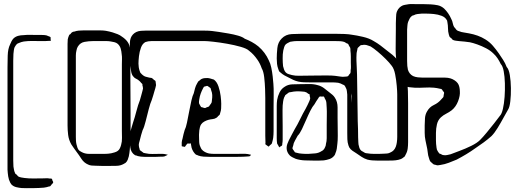

<svg xmlns="http://www.w3.org/2000/svg" viewBox="-20 -779 2610 972"><path d="M202 171Q180 173 146.5 173.5Q113 174 90 173Q77 172 62.5 168.5Q48 165 38 155Q36 153 35 150.5Q34 148 32 146Q24 131 21.5 114Q19 97 18 80Q18 69 18 46Q18 23 18 -4Q18 -31 18 -54Q18 -77 18 -88V-439Q18 -462 19 -497Q20 -532 31 -554Q34 -562 38.5 -570.5Q43 -579 49 -585Q59 -594 72 -597.5Q85 -601 98 -601Q116 -603 134 -602.5Q152 -602 170 -602Q181 -602 193 -602Q205 -602 215 -600Q219 -599 222.5 -597Q226 -595 230 -594Q232 -593 233 -593Q234 -593 235 -591Q237 -590 236.5 -586.5Q236 -583 236 -581Q236 -580 237 -577Q238 -574 237 -573Q236 -572 232 -572Q228 -572 226 -572Q217 -571 207.5 -571Q198 -571 189 -571Q167 -571 145 -571.5Q123 -572 101 -569Q94 -568 88 -566Q82 -564 75 -561Q74 -560 71.5 -559.5Q69 -559 67 -557Q64 -555 60 -549.5Q56 -544 54 -540Q51 -533 50 -523.5Q49 -514 48 -506Q47 -489 47 -471Q47 -453 47 -436V3Q47 18 47 33.5Q47 49 48 64Q49 72 51 81.5Q53 91 57 99Q58 102 63 104Q65 106 67.5 109Q70 112 72 114Q79 118 88 119.5Q97 121 104 122Q127 125 151 124.5Q175 124 197 124Q206 124 214.5 123.5Q223 123 232 125Q234 125 237.5 125Q241 125 242 126Q245 129 245 134Q246 136 248 139.5Q250 143 249 145Q249 147 246.5 149.5Q244 152 242 154Q241 155 239 158Q237 161 235 163Q233 165 228 165Q222 167 216 168.5Q210 170 202 171Z M640 -419Q640 -410 640 -375.5Q640 -341 640.5 -295Q641 -249 641 -202.5Q641 -156 641 -121.5Q641 -87 640 -78Q640 -64 639 -49.5Q638 -35 637 -21Q636 -13 635 -4Q634 5 632 13Q630 21 626.5 30Q623 39 615 46Q614 47 611 48Q608 49 606 51Q590 60 570 60.5Q550 61 532 61Q515 61 497.5 61Q480 61 463 60Q453 60 443.5 59Q434 58 426 54Q405 45 392.5 25.5Q380 6 367 -11Q361 -20 354 -29Q347 -38 341 -48Q328 -71 325 -96Q322 -121 322 -143V-534Q322 -545 322 -557Q322 -569 323 -580Q324 -585 326 -591Q328 -597 330 -601Q331 -604 336 -606Q338 -608 340.5 -611.5Q343 -615 346 -616Q349 -619 356 -619Q367 -623 378.5 -624Q390 -625 401 -625H465Q478 -625 490.5 -625Q503 -625 516 -623Q524 -622 533 -619.5Q542 -617 550 -615Q563 -611 575.5 -606Q588 -601 598 -593Q606 -588 615 -579.5Q624 -571 629 -562Q636 -550 637.5 -535.5Q639 -521 640 -507Q641 -485 640.5 -463.5Q640 -442 640 -419ZM474 0Q491 0 509 0Q527 0 543 -3Q551 -5 560 -7.5Q569 -10 576 -15Q583 -20 587 -28.5Q591 -37 593 -45Q598 -62 597.5 -80.5Q597 -99 597 -116V-454Q597 -467 597.5 -479.5Q598 -492 596 -505Q595 -519 591 -533Q587 -547 576 -557Q569 -563 559 -565.5Q549 -568 541 -569Q531 -571 521 -571Q511 -571 501 -571H450Q430 -571 408 -567Q386 -563 374 -543Q369 -535 367 -523Q364 -511 364 -498Q364 -485 364 -472V-86Q364 -77 364.5 -67.5Q365 -58 367 -49Q369 -41 372 -31.5Q375 -22 382 -16Q384 -14 387 -13Q390 -12 392 -10Q409 0 431 0Q453 0 474 0Z M1365 -239V-148Q1365 -132 1365 -115Q1365 -98 1363 -81Q1362 -76 1361 -70.5Q1360 -65 1358 -59Q1357 -58 1357 -55.5Q1357 -53 1355 -51Q1354 -49 1351.5 -47.5Q1349 -46 1347 -44Q1346 -43 1343.5 -40Q1341 -37 1339 -37Q1338 -37 1335 -40Q1333 -42 1329.5 -44Q1326 -46 1324 -48Q1323 -50 1323.5 -52.5Q1324 -55 1324 -56Q1323 -74 1323 -92Q1323 -110 1323 -128V-283Q1323 -298 1322 -328Q1321 -358 1317.5 -388Q1314 -418 1305 -433Q1297 -457 1283 -477Q1274 -490 1264 -501Q1254 -512 1241 -522Q1230 -533 1198.5 -542Q1167 -551 1130 -557.5Q1093 -564 1061.5 -567.5Q1030 -571 1019 -571H776Q762 -571 746 -571Q730 -571 716 -566Q701 -558 693.5 -537.5Q686 -517 683.5 -494.5Q681 -472 681 -457Q681 -438 687 -420Q688 -418 689 -415Q690 -412 691 -410Q692 -409 694 -407.5Q696 -406 697 -404Q699 -402 702 -399.5Q705 -397 708 -395Q714 -391 722 -389.5Q730 -388 736 -386Q739 -385 743 -385Q747 -385 750 -383Q752 -382 755 -379Q758 -376 760 -374Q762 -373 764 -372Q766 -371 767 -369Q768 -368 767.5 -367Q767 -366 768 -364Q768 -360 769 -356Q770 -352 770 -348Q769 -341 766.5 -333Q764 -325 762 -318Q759 -307 755.5 -295.5Q752 -284 748 -272Q741 -257 733 -226.5Q725 -196 717.5 -165.5Q710 -135 702 -120Q698 -108 694.5 -95.5Q691 -83 688 -70Q686 -63 684 -55.5Q682 -48 683 -40Q683 -36 684.5 -32Q686 -28 687 -24Q687 -20 688 -19Q691 -16 695 -14Q698 -12 701 -9.5Q704 -7 707 -5Q709 -4 712 -4Q715 -4 717 -3Q734 1 752 0.5Q770 0 786 0Q794 0 802.5 0Q811 0 819 2Q821 3 823 3Q825 3 827 4Q830 4 830 5Q830 4 825 7Q822 8 818.5 10Q815 12 812 13Q808 14 804 14Q800 14 796 14Q783 15 770.5 15Q758 15 745 15Q729 15 711 15Q693 15 677 11Q674 9 670.5 8.5Q667 8 664 7Q643 -6 639.5 -33Q636 -60 637 -82Q637 -102 642.5 -121.5Q648 -141 654 -160Q662 -183 670.5 -216Q679 -249 688 -271Q691 -282 694.5 -294Q698 -306 701 -318L704 -331Q704 -336 703 -339.5Q702 -343 701 -347V-353Q700 -355 698 -356.5Q696 -358 695 -359Q693 -361 691 -364Q689 -367 687 -368Q679 -376 669 -380.5Q659 -385 652 -395Q645 -406 643.5 -420.5Q642 -435 640 -448Q637 -492 637 -537Q637 -549 637.5 -562.5Q638 -576 642 -587Q650 -607 670 -617Q681 -622 693.5 -623Q706 -624 717 -624Q728 -624 757 -624Q786 -624 821 -624Q856 -624 885 -624Q914 -624 925 -624Q940 -624 964.5 -624Q989 -624 1014 -624Q1039 -624 1054 -622Q1065 -621 1087.5 -617.5Q1110 -614 1136.5 -609.5Q1163 -605 1185.5 -598.5Q1208 -592 1219 -583Q1237 -576 1254.5 -566.5Q1272 -557 1288 -544Q1323 -514 1341 -473Q1349 -458 1353.5 -436Q1358 -414 1360.5 -392Q1363 -370 1364 -355Q1366 -333 1365.5 -298.5Q1365 -264 1365 -239ZM1182 15H1041Q1026 15 1011 14Q996 13 982 8Q980 6 977 5.5Q974 5 972 4Q964 -3 958.5 -12Q953 -21 950 -31L947 -47Q946 -49 946.5 -50.5Q947 -52 946 -53L937 -52Q936 -52 933.5 -52.5Q931 -53 929 -52Q927 -51 924 -46.5Q921 -42 919 -40Q918 -39 917.5 -37.5Q917 -36 915 -36Q914 -35 911.5 -36Q909 -37 908 -37Q907 -37 904 -37.5Q901 -38 900 -39Q900 -39 900 -44V-58Q900 -63 901.5 -68Q903 -73 904 -77Q906 -88 909 -99.5Q912 -111 915 -121Q921 -132 926.5 -158Q932 -184 937.5 -214Q943 -244 949 -270Q955 -296 961 -307Q964 -320 967.5 -332.5Q971 -345 978 -357Q980 -359 981 -362Q982 -365 983 -366Q986 -369 992 -373Q994 -375 996 -376.5Q998 -378 1000 -379Q1008 -383 1016.5 -383.5Q1025 -384 1032 -384Q1038 -383 1043 -382Q1048 -381 1053 -379L1063 -376Q1078 -365 1086 -341.5Q1094 -318 1097 -293.5Q1100 -269 1100 -254Q1100 -242 1099.5 -230.5Q1099 -219 1095 -208Q1094 -206 1093.5 -202.5Q1093 -199 1091 -197L1084 -191Q1081 -186 1076 -183Q1067 -177 1056 -176Q1045 -175 1034 -172Q1024 -169 1014 -163.5Q1004 -158 998 -149Q994 -143 992 -134.5Q990 -126 989 -119Q988 -108 987.5 -96.5Q987 -85 988 -74Q988 -67 988.5 -59Q989 -51 991 -44Q995 -33 1000 -24Q1007 -15 1017.5 -9.5Q1028 -4 1038 -2Q1051 0 1064.5 0Q1078 0 1091 0H1179Q1193 0 1207.5 -0.5Q1222 -1 1235 1L1248 4Q1251 4 1251 4Q1251 5 1246 11Q1245 12 1241 12.5Q1237 13 1235 13Q1223 14 1210 14.5Q1197 15 1182 15ZM1053 -273Q1055 -286 1054.5 -298Q1054 -310 1049 -322L1046 -333Q1042 -335 1039 -338Q1037 -339 1034 -341.5Q1031 -344 1029 -344Q1028 -345 1027 -344Q1026 -343 1024 -343Q1022 -342 1018 -341.5Q1014 -341 1012 -339Q1011 -338 1010 -335.5Q1009 -333 1008 -332Q1001 -319 996 -305Q991 -291 989 -277Q988 -273 987.5 -266.5Q987 -260 988 -255Q989 -252 991.5 -248.5Q994 -245 995 -242Q996 -241 996.5 -240Q997 -239 998 -237Q1000 -236 1002.5 -236Q1005 -236 1006 -235Q1009 -234 1012 -233Q1015 -232 1018 -232Q1020 -232 1021 -233Q1022 -234 1023 -234Q1026 -236 1030.5 -237Q1035 -238 1038 -240Q1040 -242 1041 -244.5Q1042 -247 1043 -248Q1045 -250 1047 -252.5Q1049 -255 1050 -258Q1052 -260 1052 -264Q1052 -268 1053 -273Z M2046 -216Q2046 -205 2046 -183.5Q2046 -162 2046 -137.5Q2046 -113 2046 -91.5Q2046 -70 2046 -59Q2046 -43 2044 -27Q2042 -11 2034 3Q2032 8 2029 13Q2028 14 2025 16Q2022 18 2020 20Q2018 21 2015.5 23Q2013 25 2010 26Q2007 27 2003.5 28Q2000 29 1997 30Q1984 33 1970.5 33.5Q1957 34 1944 34H1891Q1878 34 1865 33Q1852 32 1840 29Q1824 24 1810.5 15Q1797 6 1784 -3Q1774 -9 1764 -16Q1754 -23 1748 -33Q1747 -35 1746 -38Q1745 -41 1744 -43Q1739 -58 1738.5 -74Q1738 -90 1738 -106V-300Q1737 -309 1736 -318.5Q1735 -328 1730 -336Q1729 -338 1727 -342Q1725 -346 1723 -347Q1721 -349 1715 -351Q1705 -357 1692 -360Q1676 -362 1659.5 -362Q1643 -362 1626 -362H1546Q1533 -362 1518.5 -362.5Q1504 -363 1490 -366Q1477 -369 1465 -374.5Q1453 -380 1442 -386Q1431 -391 1420.5 -397Q1410 -403 1401 -411L1393 -418Q1392 -420 1391 -423.5Q1390 -427 1389 -429Q1384 -442 1382.5 -455.5Q1381 -469 1381 -483Q1381 -506 1384 -535.5Q1387 -565 1406 -584Q1426 -605 1457.5 -606.5Q1489 -608 1511 -608H1636Q1651 -608 1675 -608Q1699 -608 1723 -607Q1747 -606 1762 -603Q1785 -600 1817.5 -592.5Q1850 -585 1872 -571Q1890 -561 1906.5 -548.5Q1923 -536 1939 -523Q1953 -513 1966.5 -501.5Q1980 -490 1992 -476Q2014 -449 2026 -418Q2035 -407 2039.5 -379Q2044 -351 2045 -318Q2046 -285 2046 -256.5Q2046 -228 2046 -216ZM1755 -423Q1757 -433 1756.5 -442.5Q1756 -452 1756 -462Q1756 -477 1756 -492.5Q1756 -508 1754 -523Q1754 -526 1754 -530Q1754 -534 1753 -537L1746 -549Q1745 -551 1744.5 -553Q1744 -555 1742 -556Q1741 -558 1737.5 -559Q1734 -560 1732 -561Q1730 -563 1727.5 -564.5Q1725 -566 1722 -567Q1712 -570 1701 -570.5Q1690 -571 1680 -571Q1669 -571 1644.5 -571Q1620 -571 1591 -571Q1562 -571 1537.5 -571Q1513 -571 1502 -571Q1492 -571 1481 -571Q1470 -571 1459 -569Q1456 -568 1452.5 -568Q1449 -568 1446 -566Q1444 -565 1441 -563.5Q1438 -562 1436 -561Q1435 -560 1432 -558.5Q1429 -557 1427 -555Q1421 -549 1418.5 -540Q1416 -531 1414 -523Q1412 -513 1411.5 -503.5Q1411 -494 1411 -483Q1411 -473 1411.5 -463.5Q1412 -454 1413 -444Q1415 -436 1418 -427Q1421 -418 1427 -412Q1433 -406 1442 -403.5Q1451 -401 1458 -399Q1475 -395 1493 -395.5Q1511 -396 1530 -396Q1545 -396 1574.5 -396.5Q1604 -397 1633 -397Q1662 -397 1677 -395Q1689 -394 1702 -391.5Q1715 -389 1728 -391Q1730 -391 1734.5 -391.5Q1739 -392 1741 -393Q1743 -394 1745 -397.5Q1747 -401 1748 -402Q1750 -404 1751.5 -406Q1753 -408 1754 -409Q1755 -412 1755 -416Q1755 -420 1755 -423ZM1989 -58Q1991 -72 1991 -86Q1991 -100 1991 -114V-301Q1991 -316 1988.5 -345Q1986 -374 1980.5 -402.5Q1975 -431 1963 -446Q1952 -461 1932.5 -480.5Q1913 -500 1892 -517.5Q1871 -535 1856 -544Q1849 -546 1841.5 -549Q1834 -552 1827 -552Q1823 -553 1815 -551Q1814 -551 1811 -551Q1808 -551 1806 -550Q1804 -549 1801 -546Q1798 -543 1796 -541Q1795 -540 1793.5 -539Q1792 -538 1791 -536Q1790 -535 1789.5 -532.5Q1789 -530 1789 -528Q1788 -522 1786.5 -516.5Q1785 -511 1785 -504Q1784 -488 1784.5 -472Q1785 -456 1786 -438Q1787 -429 1787.5 -401.5Q1788 -374 1788.5 -338Q1789 -302 1789.5 -266Q1790 -230 1790.5 -202.5Q1791 -175 1791 -166Q1792 -146 1792.5 -125Q1793 -104 1793 -84Q1794 -73 1794 -60Q1794 -47 1798 -36Q1800 -25 1808 -17Q1810 -15 1813 -13.5Q1816 -12 1818 -11Q1820 -10 1822.5 -8Q1825 -6 1828 -5Q1830 -4 1833 -3.5Q1836 -3 1838 -3Q1856 0 1873 0Q1886 0 1898.5 0Q1911 0 1924 -1Q1932 -1 1940.5 -2Q1949 -3 1956 -7Q1976 -15 1984 -37Q1986 -42 1987 -47.5Q1988 -53 1989 -58ZM1689 -182Q1689 -167 1689.5 -142Q1690 -117 1690 -92Q1690 -67 1688 -52Q1687 -39 1685 -26.5Q1683 -14 1678 -3Q1677 0 1676 3Q1675 6 1673 8Q1663 21 1648.5 26Q1634 31 1619 33Q1607 34 1594.5 34Q1582 34 1569 34Q1547 34 1523 33Q1499 32 1477 25Q1470 22 1462 18Q1454 14 1448 9Q1431 -8 1431 -30Q1431 -40 1434.5 -50Q1438 -60 1442 -68Q1449 -83 1457 -97Q1465 -111 1472 -125Q1486 -148 1500 -177Q1514 -206 1527 -228Q1532 -238 1537 -247.5Q1542 -257 1546 -267Q1547 -270 1548.5 -273.5Q1550 -277 1550 -280Q1551 -282 1550 -284.5Q1549 -287 1549 -288Q1548 -290 1548 -295Q1548 -300 1547 -302Q1546 -303 1544.5 -303Q1543 -303 1541 -304Q1538 -306 1534.5 -309Q1531 -312 1526 -313Q1522 -315 1516 -315Q1510 -315 1505 -316Q1493 -317 1480 -316.5Q1467 -316 1454 -313Q1451 -312 1447.5 -312Q1444 -312 1441 -310L1432 -303Q1431 -302 1428.5 -300.5Q1426 -299 1424 -297Q1423 -295 1422 -292Q1421 -289 1419 -287Q1415 -277 1413.5 -266.5Q1412 -256 1411 -245Q1410 -223 1410.5 -192.5Q1411 -162 1411 -139V-72Q1411 -67 1410.5 -61.5Q1410 -56 1409 -51Q1409 -50 1409 -47.5Q1409 -45 1408 -43Q1407 -41 1402.5 -39Q1398 -37 1396 -35Q1396 -33 1394 -33Q1393 -34 1392.5 -35.5Q1392 -37 1391 -38Q1390 -41 1387.5 -44.5Q1385 -48 1383 -52Q1382 -58 1381.5 -65.5Q1381 -73 1381 -79V-212Q1381 -227 1381 -242.5Q1381 -258 1383 -273Q1386 -292 1395 -310.5Q1404 -329 1420 -339Q1437 -351 1459 -352Q1481 -353 1501 -353Q1522 -353 1545 -353.5Q1568 -354 1588 -348Q1605 -344 1620 -333Q1635 -322 1648 -311Q1656 -305 1663 -299Q1670 -293 1675 -285Q1689 -264 1689 -235.5Q1689 -207 1689 -182ZM1761 -258V-296Q1761 -298 1760.5 -301Q1760 -304 1760 -306Q1760 -307 1760.5 -308Q1761 -309 1760 -307V-304Q1760 -301 1759.5 -298Q1759 -295 1759 -292Q1760 -283 1760 -274.5Q1760 -266 1761 -258ZM1630 -50Q1634 -64 1634 -79.5Q1634 -95 1634 -109Q1634 -124 1634 -147Q1634 -170 1634.5 -193.5Q1635 -217 1634 -232Q1633 -243 1632.5 -256Q1632 -269 1625 -279Q1624 -281 1622.5 -285Q1621 -289 1619 -290Q1618 -291 1615 -290.5Q1612 -290 1610 -290Q1608 -290 1604 -290.5Q1600 -291 1598 -290Q1596 -289 1594 -286Q1592 -283 1591 -281Q1586 -274 1581.5 -267Q1577 -260 1572 -251Q1562 -240 1551 -218Q1540 -196 1529.5 -171.5Q1519 -147 1508.5 -125Q1498 -103 1487 -92Q1481 -80 1473.5 -67.5Q1466 -55 1464 -41Q1463 -38 1461.5 -33.5Q1460 -29 1461 -26L1466 -18Q1468 -17 1469.5 -13.5Q1471 -10 1473 -8Q1474 -7 1476.5 -7Q1479 -7 1480 -6Q1488 -4 1495 -2.5Q1502 -1 1509 -1Q1517 0 1525 0Q1533 0 1541 0Q1558 -1 1575.5 -2.5Q1593 -4 1608 -14Q1610 -15 1612.5 -16.5Q1615 -18 1617 -20Q1620 -23 1623 -28Q1626 -33 1627 -37Q1630 -43 1630 -50Z M2552 -224Q2543 -209 2529 -183Q2515 -157 2499 -131Q2483 -105 2468 -90Q2449 -73 2428.5 -58Q2408 -43 2387 -29Q2365 -13 2340 2Q2315 17 2292 29Q2273 37 2252 45Q2231 53 2210 56Q2207 56 2203.5 57Q2200 58 2196 58Q2193 58 2189.5 57Q2186 56 2183 55Q2182 55 2179.5 54.5Q2177 54 2175 53Q2173 52 2169 48Q2167 46 2164 43.5Q2161 41 2159 39Q2156 35 2154 29Q2152 23 2151 19Q2147 8 2146 -3.5Q2145 -15 2143 -25Q2141 -36 2138.5 -46.5Q2136 -57 2134 -68Q2130 -87 2130 -106Q2130 -125 2130 -144Q2130 -162 2131.5 -181Q2133 -200 2142 -215Q2154 -237 2176.5 -247.5Q2199 -258 2214 -276Q2216 -279 2220 -282.5Q2224 -286 2225 -289Q2226 -292 2226 -295.5Q2226 -299 2227 -302Q2227 -304 2228 -306.5Q2229 -309 2228 -310Q2228 -312 2226 -314.5Q2224 -317 2222 -318Q2221 -323 2216 -327Q2215 -329 2211.5 -329Q2208 -329 2206 -330Q2199 -332 2192 -333Q2185 -334 2177 -335Q2155 -337 2128.5 -335.5Q2102 -334 2079 -335Q2066 -336 2052 -337.5Q2038 -339 2027 -346Q2008 -360 2004 -385.5Q2000 -411 1995 -432Q1992 -446 1989.5 -460Q1987 -474 1985 -488Q1983 -503 1983 -531.5Q1983 -560 1983.5 -588.5Q1984 -617 1984 -632Q1984 -647 1984 -661.5Q1984 -676 1985 -691Q1985 -699 1986 -707Q1987 -715 1990 -722Q1999 -743 2020 -752Q2025 -754 2030 -754.5Q2035 -755 2039 -756Q2051 -759 2065 -758.5Q2079 -758 2092 -758Q2109 -758 2125.5 -758Q2142 -758 2159 -757Q2178 -756 2195.5 -752.5Q2213 -749 2228 -736Q2251 -714 2265 -682Q2270 -673 2272 -662Q2274 -651 2279 -642Q2281 -640 2283 -638Q2285 -636 2286 -634Q2290 -628 2293 -626Q2298 -622 2304 -621Q2316 -616 2329 -614.5Q2342 -613 2355 -610Q2377 -606 2398 -598.5Q2419 -591 2438 -579Q2459 -566 2475 -547.5Q2491 -529 2505 -509Q2516 -493 2527 -476Q2538 -459 2545 -440Q2556 -429 2561 -399Q2566 -369 2566.5 -333Q2567 -297 2563.5 -266.5Q2560 -236 2552 -224ZM2515 -455Q2508 -470 2499 -483.5Q2490 -497 2478 -508Q2463 -523 2441 -534.5Q2419 -546 2396.5 -554Q2374 -562 2359 -565Q2346 -567 2331.5 -568.5Q2317 -570 2303 -571Q2296 -572 2287 -573Q2278 -574 2271 -578Q2270 -580 2268 -582Q2266 -584 2264 -586Q2258 -590 2256 -593Q2255 -595 2254 -598.5Q2253 -602 2252 -605Q2248 -619 2248 -635Q2248 -651 2245 -666Q2244 -668 2244 -671.5Q2244 -675 2242 -677Q2234 -692 2215.5 -699Q2197 -706 2176.5 -708Q2156 -710 2141 -710H2114Q2104 -709 2094 -708Q2084 -707 2075 -702Q2073 -701 2070 -700.5Q2067 -700 2065 -698Q2058 -693 2053.5 -684.5Q2049 -676 2046 -668Q2043 -659 2042.5 -649Q2042 -639 2041 -629V-496Q2041 -483 2041 -470Q2041 -457 2042 -445Q2043 -441 2043.5 -436Q2044 -431 2045 -426Q2052 -404 2071 -394Q2082 -389 2095.5 -387.5Q2109 -386 2120 -386H2205Q2219 -386 2233.5 -386Q2248 -386 2261 -382Q2271 -379 2281 -372.5Q2291 -366 2297 -358Q2303 -350 2305.5 -338.5Q2308 -327 2308 -317Q2310 -295 2299 -266.5Q2288 -238 2267 -221Q2254 -211 2239 -203.5Q2224 -196 2212 -185Q2197 -171 2192 -149.5Q2187 -128 2187 -106Q2187 -84 2187 -69Q2187 -51 2190 -31Q2191 -29 2191 -26Q2191 -23 2192 -21Q2194 -17 2197.5 -11Q2201 -5 2204 -2L2212 1Q2214 2 2217.5 4Q2221 6 2224 6Q2233 8 2243 6Q2253 4 2261 2Q2276 -4 2306 -15Q2336 -26 2365.5 -40.5Q2395 -55 2410 -70Q2425 -85 2444 -108Q2463 -131 2481.5 -154.5Q2500 -178 2511 -193Q2520 -202 2526 -228Q2532 -254 2534.5 -288.5Q2537 -323 2536 -357.5Q2535 -392 2530 -418.5Q2525 -445 2515 -455Z"/></svg>

Font: Rubik Vinyl
Style: Regular
Weight: 400
Designer: Hubert and Fischer, NaN
Foundry: Hubert and Fischer, NaN
Version: Version 2.200